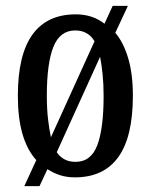

<svg xmlns="http://www.w3.org/2000/svg" viewBox="-20 -596 515 656"><path d="M104 -49Q73 -83 57 -137.5Q41 -192 41 -269Q41 -409 91 -478Q141 -547 239 -547Q296 -547 337 -515L365 -576H417L374 -484Q402 -451 418 -397Q434 -343 434 -269Q434 -128 384 -59Q334 10 236 10Q208 10 185 2.5Q162 -5 142 -18L115 40H63ZM303 -455Q281 -492 237 -492Q185 -492 162.5 -436Q140 -380 140 -269Q140 -225 144 -190Q148 -155 154 -127ZM238 -43Q291 -43 312.5 -100Q334 -157 334 -268Q334 -309 330.5 -342.5Q327 -376 322 -402L174 -76Q196 -43 238 -43Z"/></svg>

Font: Noto Serif Tamil ExtraCondensed Medium
Style: Regular
Weight: 500
Width: 2
Designer: Indian Type Foundry, Tom Grace, and the Monotype Design Team
Foundry: Monotype Imaging Inc.
Version: Version 2.004; ttfautohint (v1.8.4.7-5d5b)